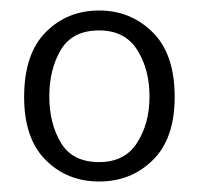

<svg xmlns="http://www.w3.org/2000/svg" viewBox="-20 -621 378 366"><path d="M169 -275Q108 -275 67 -316Q26 -357 26 -436Q26 -518 67 -559.5Q108 -601 169 -601Q229 -601 271 -559.5Q313 -518 313 -436Q313 -357 271.5 -316Q230 -275 169 -275ZM169 -312Q218 -312 241.5 -349Q265 -386 265 -437Q265 -489 241.5 -526Q218 -563 169 -563Q118 -563 96 -526Q74 -489 74 -437Q74 -386 96 -349Q118 -312 169 -312Z"/></svg>

Font: Murecho Light
Style: Regular
Weight: 300
Designer: Neil Summerour
Foundry: Positype
Version: Version 1.010; ttfautohint (v1.8.3)